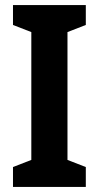

<svg xmlns="http://www.w3.org/2000/svg" viewBox="-20 -734 389 754"><path d="M317 0V-78L245 -106V-608L317 -636V-714H31V-636L103 -608V-106L31 -78V0Z"/></svg>

Font: Noto Sans Hebrew Condensed
Style: Bold
Weight: 700
Width: 3
Designer: Monotype Design Team
Foundry: Monotype Imaging Inc.
Version: Version 2.004